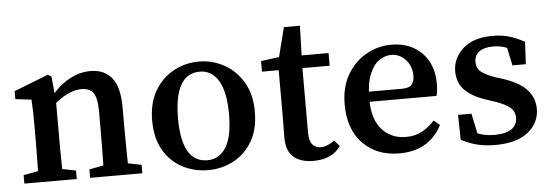

<svg xmlns="http://www.w3.org/2000/svg" viewBox="-42 -684 2341 814"><g transform="rotate(-5 1128.0 -277.0)"><path d="M372 0Q373 -21 373.5 -55Q374 -89 374.5 -126.5Q375 -164 375 -193V-277Q375 -334 359.5 -356Q344 -378 308 -378Q249 -378 179 -313L170 -357H182Q218 -402 262.5 -426.5Q307 -451 353 -451Q412 -451 444 -411.5Q476 -372 476 -286V-193Q476 -164 476.5 -126.5Q477 -89 477.5 -55Q478 -21 479 0ZM33 0V-36L128 -54H166L256 -36V0ZM94 0Q95 -21 95.5 -55.5Q96 -90 96.5 -127.5Q97 -165 97 -193V-240Q97 -278 96.5 -301Q96 -324 94 -352L26 -360V-394L172 -451L187 -442L197 -337V-193Q197 -165 197 -127.5Q197 -90 198 -55.5Q199 -21 200 0ZM313 0V-36L407 -54H444L535 -36V0Z M815 11Q755 11 705 -15.5Q655 -42 625.5 -93Q596 -144 596 -219Q596 -293 626.5 -345Q657 -397 707 -424Q757 -451 815 -451Q871 -451 921 -424Q971 -397 1002 -345Q1033 -293 1033 -219Q1033 -144 1003 -93Q973 -42 923.5 -15.5Q874 11 815 11ZM815 -31Q866 -31 894.5 -77Q923 -123 923 -218Q923 -312 894.5 -360Q866 -408 815 -408Q706 -408 706 -218Q706 -31 815 -31Z M1262 11Q1209 11 1178.5 -15Q1148 -41 1148 -99Q1148 -118 1148.5 -136.5Q1149 -155 1149 -182V-385H1078V-430L1190 -445L1148 -412L1187 -565H1255L1251 -421L1250 -403V-109Q1250 -75 1263.5 -59.5Q1277 -44 1299 -44Q1325 -44 1357 -67L1379 -43Q1344 11 1262 11ZM1200 -385V-439H1366V-385Z M1628 11Q1533 11 1474 -49Q1415 -109 1415 -216Q1415 -289 1445.5 -341.5Q1476 -394 1526 -422.5Q1576 -451 1634 -451Q1713 -451 1762.5 -402Q1812 -353 1812 -269Q1812 -254 1810.5 -241Q1809 -228 1806 -218H1459V-261H1661Q1694 -261 1705 -274.5Q1716 -288 1716 -312Q1716 -353 1690.5 -380.5Q1665 -408 1629 -408Q1603 -408 1578 -391Q1553 -374 1537 -334.5Q1521 -295 1521 -229Q1521 -143 1560.5 -99.5Q1600 -56 1662 -56Q1703 -56 1732 -72.5Q1761 -89 1785 -115L1810 -94Q1784 -43 1738.5 -16Q1693 11 1628 11Z M2036 11Q1995 11 1960.5 2.5Q1926 -6 1892 -24L1890 -130H1947L1971 -16L1923 -35V-69Q1949 -50 1976 -41Q2003 -32 2037 -32Q2085 -32 2109.5 -49Q2134 -66 2134 -96Q2134 -123 2114.5 -140Q2095 -157 2051 -172L2006 -187Q1954 -205 1924 -235.5Q1894 -266 1894 -315Q1894 -370 1938 -410.5Q1982 -451 2065 -451Q2104 -451 2135.5 -441.5Q2167 -432 2200 -414L2195 -319H2138L2117 -419L2157 -401V-374Q2134 -391 2112 -398.5Q2090 -406 2063 -406Q2025 -406 2004 -390.5Q1983 -375 1983 -348Q1983 -321 2001 -305.5Q2019 -290 2065 -274L2100 -263Q2168 -239 2196.5 -205Q2225 -171 2225 -126Q2225 -67 2176.5 -28Q2128 11 2036 11Z"/></g></svg>

Font: Lisu Bosa SemiBold
Style: Regular
Weight: 600
Designer: David Morse, Annie Olsen, Victor Gaultney, Frank Grießhammer (Latin)
Foundry: SIL International
Version: Version 2.000